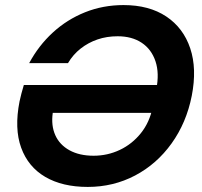

<svg xmlns="http://www.w3.org/2000/svg" viewBox="-20 -730 796 757"><path d="M596 -377Q609 -441 593 -488.5Q577 -536 538.5 -561.5Q500 -587 444 -587Q401 -587 364.5 -574.5Q328 -562 298 -538.5Q268 -515 248 -481H95Q132 -550 188 -601.5Q244 -653 315 -681.5Q386 -710 467 -710Q568 -710 635.5 -665Q703 -620 730 -539.5Q757 -459 736 -352Q715 -246 656.5 -164.5Q598 -83 512.5 -38Q427 7 326 7Q226 7 158.5 -32.5Q91 -72 63.5 -147.5Q36 -223 57 -330Q60 -345 64.5 -361.5Q69 -378 74 -395H621L600 -285H188Q181 -235 198 -197Q215 -159 254 -137.5Q293 -116 349 -116Q404 -116 452.5 -139Q501 -162 535.5 -205Q570 -248 582 -308Z"/></svg>

Font: Albert Sans
Style: Bold Italic
Weight: 700
Italic angle: -11.25°
Designer: Andreas Rasmussen
Foundry: a.Foundry
Version: Version 1.025